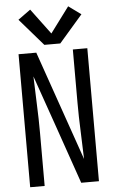

<svg xmlns="http://www.w3.org/2000/svg" viewBox="-63 -1016 626 1057"><g transform="rotate(-5 250.0 -487.0)"><path d="M60 0H140V-294Q140 -372 136.5 -450Q133 -528 131 -606L232 -317L342 0H440V-735H360V-441Q360 -363 363.5 -285Q367 -207 369 -129L158 -735H60ZM206 -774H294L424 -924L355 -974L250 -833L145 -974L76 -924Z"/></g></svg>

Font: Iosevka SS09
Style: Regular
Weight: 400
Monospace: yes
Designer: Belleve Invis
Foundry: Belleve Invis
Version: Version 5.2.1; ttfautohint (v1.8.3)